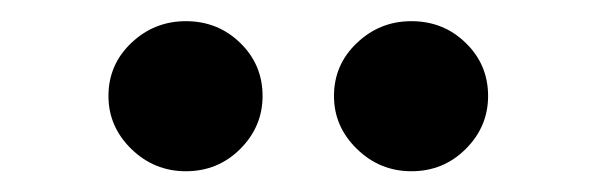

<svg xmlns="http://www.w3.org/2000/svg" viewBox="-20 -785 575 185"><path d="M159.1 -620Q128.6 -620 106.5 -641.5Q84.5 -663 84.5 -692.5Q84.5 -722.7 106.5 -743.6Q128.6 -764.6 159.1 -764.6Q190 -764.6 211.5 -743.6Q233 -722.7 233 -692.5Q233 -663 211.5 -641.5Q190 -620 159.1 -620ZM376.4 -620Q345.9 -620 323.9 -641.5Q301.8 -663 301.8 -692.5Q301.8 -722.7 323.9 -743.6Q345.9 -764.6 376.4 -764.6Q407.3 -764.6 428.8 -743.6Q450.3 -722.7 450.3 -692.5Q450.3 -663 428.8 -641.5Q407.3 -620 376.4 -620Z"/></svg>

Font: Inter Zeller
Style: Bold
Weight: 700
Designer: Rasmus Andersson; Joe Bland
Foundry: zeller
Version: Version 3.015;git-dec3a8cb1